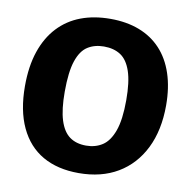

<svg xmlns="http://www.w3.org/2000/svg" viewBox="-81 -801 889 894"><g transform="rotate(10 363.0 -353.5)"><path d="M348 13Q248 13 177.5 -27.5Q107 -68 69.5 -148Q32 -228 32 -343Q32 -437 56 -507.5Q80 -578 124.5 -625.5Q169 -673 231 -696.5Q293 -720 371 -720Q447 -720 507 -697Q567 -674 609 -629Q651 -584 673 -518Q695 -452 695 -368Q695 -250 652.5 -164.5Q610 -79 532.5 -33Q455 13 348 13ZM360 -119Q404 -119 437 -140.5Q470 -162 489 -214.5Q508 -267 508 -360Q508 -446 491 -496Q474 -546 442 -567Q410 -588 363 -588Q319 -588 286.5 -567.5Q254 -547 236.5 -495Q219 -443 219 -349Q219 -265 235 -214.5Q251 -164 282 -141.5Q313 -119 360 -119Z"/></g></svg>

Font: Bitter Thin ExtraBold
Style: Regular
Weight: 800
Version: Version 3.020